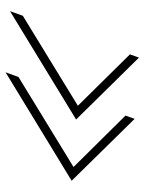

<svg xmlns="http://www.w3.org/2000/svg" viewBox="66 -666 523 695"><g transform="rotate(90 327.5 -318.5)"><path d="M398.4 -511.2 584.5 -323.2 258.8 -124 241.7 -77.1 634.3 -316.4 410.2 -544.4ZM176.8 -527.3 362.8 -338.9 37.1 -139.6 20.5 -93.3 412.6 -332.5 188.5 -560.1Z"/></g></svg>

Font: Petit Formal Script
Style: Regular
Weight: 400
Designer: Pablo Impallari, Brenda Gallo, Rodrigo Fuenzalida
Foundry: Pablo Impallari, Brenda Gallo, Rodrigo Fuenzalida
Version: Version 1.001